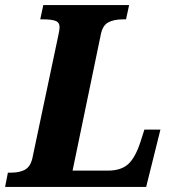

<svg xmlns="http://www.w3.org/2000/svg" viewBox="-42 -734 669 754"><path d="M-11 -56H1Q35 -56 56 -67.5Q77 -79 85 -112L186 -590Q192 -617 192 -627Q192 -646 176 -652Q160 -658 128 -658H116L128 -714H465L453 -658H441Q405 -658 383 -646Q361 -634 354 -599L243 -64H382Q434 -64 462 -90Q490 -116 510 -178L525 -225H588L532 0H-22Z"/></svg>

Font: Noto Serif NarrowExtraBold
Style: Italic
Weight: 800
Width: 4
Italic angle: -12°
Designer: Monotype Design Team
Foundry: Monotype Imaging Inc.
Version: Version 1.001